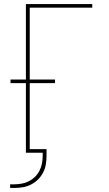

<svg xmlns="http://www.w3.org/2000/svg" viewBox="-20 -755 540 949"><path d="M30 174V156H51Q69 156 88 152.5Q107 149 123.5 140.5Q140 132 153.5 118.5Q167 105 175.5 88Q184 71 187.5 52.5Q191 34 191 15V0H108V-344H32V-362H108V-735H436V-717H127V-362H252V-344H127V-18H210V15Q210 36 206.5 57.5Q203 79 193 98Q183 117 168 132Q153 147 133.5 157Q114 167 93 170.5Q72 174 51 174Z"/></svg>

Font: Iosevka Curly Thin
Style: Regular
Weight: 100
Monospace: yes
Designer: Belleve Invis
Foundry: Belleve Invis
Version: Version 22.1.2; ttfautohint (v1.8.4)